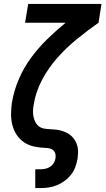

<svg xmlns="http://www.w3.org/2000/svg" viewBox="-20 -755 540 980"><path d="M160 205V109H185Q198 109 210.5 106.5Q223 104 234.5 97Q246 90 253.5 78.5Q261 67 263 54Q265 43 263 32Q261 21 253.5 13.5Q246 6 235 3Q224 0 213 0Q183 -1 154.5 -7Q126 -13 103 -28.5Q80 -44 65 -67Q50 -90 43 -117.5Q36 -145 36.5 -174.5Q37 -204 41 -234Q42 -235 42 -235.5Q42 -236 42 -237Q52 -295 76.5 -352Q101 -409 138 -459.5Q175 -510 220.5 -554.5Q266 -599 315 -639H108L124 -735H498L483 -639Q426 -599 372 -555Q318 -511 272 -459Q226 -407 194 -346Q162 -285 152 -221Q149 -205 148.5 -189.5Q148 -174 151 -159Q154 -144 161 -131Q168 -118 179.5 -109.5Q191 -101 206.5 -98.5Q222 -96 237.5 -95.5Q253 -95 268.5 -93Q284 -91 298 -86.5Q312 -82 325 -75Q338 -68 348 -57.5Q358 -47 365 -34.5Q372 -22 375.5 -7Q379 8 378.5 23.5Q378 39 376 55Q372 76 364.5 97Q357 118 343 136Q329 154 310 168Q291 182 270.5 190.5Q250 199 228 202Q206 205 185 205Z"/></svg>

Font: Iosevka Curly Oblique
Style: Bold
Weight: 700
Italic angle: -9°
Monospace: yes
Designer: Belleve Invis
Foundry: Belleve Invis
Version: Version 11.1.0; ttfautohint (v1.8.3)